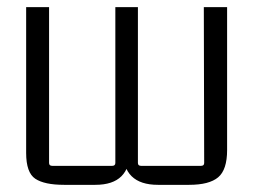

<svg xmlns="http://www.w3.org/2000/svg" viewBox="-20 -510 707 536"><path d="M246 6H159Q104 6 78.5 -11Q53 -28 53 -83V-490H117V-55Q117 -47 126 -47H293Q302 -47 302 -55V-490H365V-55Q365 -47 374 -47H541Q550 -47 550 -55L549 -490H614V-91Q614 -36 589 -15Q564 6 508 6H421Q372 6 347.5 -18Q323 -42 323 -91H344Q343 -42 319 -18Q295 6 246 6Z"/></svg>

Font: Gemunu Libre ExtraLight Light
Style: Regular
Weight: 300
Version: Version 1.100